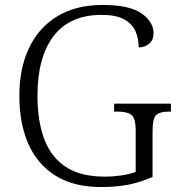

<svg xmlns="http://www.w3.org/2000/svg" viewBox="-20 -744 722 774"><path d="M388 10Q277 10 203.5 -36Q130 -82 94 -164.5Q58 -247 58 -358Q58 -469 97.5 -551.5Q137 -634 212 -679Q287 -724 394 -724Q502 -724 550.5 -690Q599 -656 599 -610Q599 -583 581.5 -568Q564 -553 539 -553Q539 -590 525.5 -619.5Q512 -649 479.5 -666.5Q447 -684 390 -684Q261 -684 196 -598.5Q131 -513 131 -358Q131 -256 158.5 -183Q186 -110 245.5 -71Q305 -32 402 -32Q436 -32 470 -37Q504 -42 527 -51V-217Q527 -268 509.5 -281Q492 -294 457 -294H440V-326H669V-294H658Q625 -294 610 -280.5Q595 -267 595 -215V-31Q549 -10 500 0Q451 10 388 10Z"/></svg>

Font: Noto Serif Gurmukhi Light
Style: Regular
Weight: 300
Designer: Vaibhav Singh and the Monotype Design Team
Foundry: Monotype Imaging Inc.
Version: Version 2.004; ttfautohint (v1.8.4.7-5d5b)